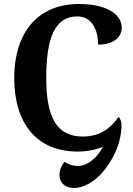

<svg xmlns="http://www.w3.org/2000/svg" viewBox="-20 -747 666 959"><path d="M351 192C392 192 452 165 500 104C559 32 587 -53 587 -121C587 -136 582 -154 572 -163C537 -112 484 -65 394 -65C265 -65 211 -157 211 -358C211 -556 253 -665 366 -665C441 -665 470 -595 470 -524C547 -524 588 -561 588 -609C588 -675 514 -727 374 -727C163 -727 51 -577 51 -358C51 -135 160 10 368 10C418 10 462 0 494 -14C459 54 407 82 370 82C346 82 321 75 302 61C285 83 277 103 277 127C277 167 306 192 351 192Z"/></svg>

Font: Noto Serif Georgian SemiCondensed Bold
Style: Regular
Weight: 700
Width: 4
Designer: Monotype Design Team, Akaki Razmadze
Foundry: Google LLC
Version: Version 2.003